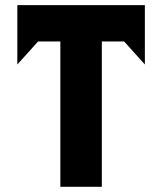

<svg xmlns="http://www.w3.org/2000/svg" viewBox="-20 -723 630 741"><path d="M46.9 -474.1V-703.1H539.1V-474.1L459 -563H373V-2H212.9V-563H127Z"/></svg>

Font: Hussar Preview
Style: Bold
Weight: 700
Foundry: Cannot Into Space Fonts, PlusOne Fonts
Version: Version 2.29RC2 "Millennial"